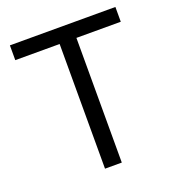

<svg xmlns="http://www.w3.org/2000/svg" viewBox="-128 -800 828 903"><g transform="rotate(-20 286.0 -349.0)"><path d="M550 -624H328V0H244V-624H22V-698H550Z"/></g></svg>

Font: IBM Plex Sans
Style: Regular
Weight: 400
Designer: Mike Abbink, Paul van der Laan, Pieter van Rosmalen
Foundry: Bold Monday
Version: Version 3.201